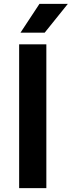

<svg xmlns="http://www.w3.org/2000/svg" viewBox="-20 -968 369 988"><path d="M78.5 0V-740H218.5V0ZM85.5 -800 183 -948H329L210 -800Z"/></svg>

Font: Encode Sans SC SemiExpanded SemiBold
Style: Regular
Weight: 600
Width: 6
Designer: Multiple Designers
Foundry: Impallari Type
Version: Version 3.002